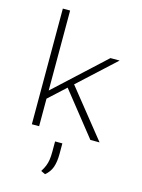

<svg xmlns="http://www.w3.org/2000/svg" viewBox="-134 -744 791 1071"><g transform="rotate(15 261.0 -209.0)"><path d="M92 0V-668H134V-206L420 -470H473L262 -276L483 0H430L232 -249L134 -159V0ZM235 250 210 238Q222 219 229 202Q236 185 239 165Q242 145 242 119V59H284V119Q284 166 273 197Q262 228 235 250Z"/></g></svg>

Font: Gantari ExtraLight
Style: Regular
Weight: 250
Designer: Anugrah Pasau
Foundry: Lafontype
Version: Version 1.000